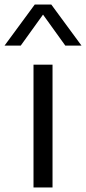

<svg xmlns="http://www.w3.org/2000/svg" viewBox="-60 -828 380 848"><path d="M88 0V-542.5H172V0ZM300 -626.5H228.5L130 -763.5L31.5 -626.5H-40L93.5 -808H166.5Z"/></svg>

Font: Encode Sans Expanded
Style: Regular
Weight: 400
Width: 7
Designer: Multiple Designers
Foundry: Impallari Type
Version: Version 2.000